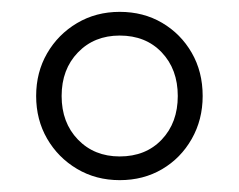

<svg xmlns="http://www.w3.org/2000/svg" viewBox="-20 -733 404 324"><path d="M182 -429Q142 -429 110 -448Q78 -467 59.5 -499Q41 -531 41 -571Q41 -611 59.5 -643Q78 -675 110 -694Q142 -713 182 -713Q222 -713 253.5 -694.5Q285 -676 303.5 -644Q322 -612 322 -571Q322 -531 303.5 -498.5Q285 -466 253.5 -447.5Q222 -429 182 -429ZM182 -469Q226 -469 253 -497.5Q280 -526 280 -571Q280 -616 253 -644.5Q226 -673 182 -673Q139 -673 111.5 -644.5Q84 -616 84 -571Q84 -526 111.5 -497.5Q139 -469 182 -469Z"/></svg>

Font: Mulish ExtraLight ExtraLight
Style: Regular
Weight: 250
Version: Version 3.603